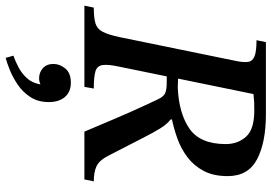

<svg xmlns="http://www.w3.org/2000/svg" viewBox="-176 -534 982 695"><g transform="rotate(90 315.5 -186.0)"><path d="M282 0H-12L-5 -34Q32 -34 52 -40Q72 -46 82.5 -66Q93 -86 102 -128L188 -548Q194 -576 191.5 -592.5Q189 -609 171 -616Q153 -623 113 -623L120 -657H382Q483 -657 544 -625Q605 -593 605 -519Q605 -467 586 -431.5Q567 -396 536.5 -373Q506 -350 470 -337Q434 -324 400 -317V-312Q416 -300 431 -276.5Q446 -253 469 -207.5Q492 -162 532 -85Q548 -54 569 -44Q590 -34 624 -34L617 0H444Q418 -61 401 -101.5Q384 -142 371.5 -169.5Q359 -197 349 -219Q339 -241 328 -264Q318 -286 305.5 -292Q293 -298 266 -298H244L209 -127Q200 -86 203 -66Q206 -46 225.5 -40Q245 -34 288 -34ZM252 -339 285 -338Q378 -342 433.5 -380.5Q489 -419 489 -512Q489 -555 462.5 -585Q436 -615 367 -615Q349 -615 337 -614.5Q325 -614 308 -612ZM177 285 169 257Q189 250 211 238.5Q233 227 250.5 208Q268 189 273 159Q262 164 251 164Q230 164 214.5 150.5Q199 137 199 112Q199 89 215.5 69Q232 49 267 49Q300 49 318.5 70.5Q337 92 337 129Q337 168 318.5 196Q300 224 273 242Q246 260 219.5 270.5Q193 281 177 285Z"/></g></svg>

Font: STIX Two Text Medium
Style: Italic
Weight: 500
Italic angle: -12°
Designer: Ross Mills, John Hudson & Paul Hanslow, Tiro Typeworks Ltd; with prior portions MicroPress Inc. and Coen Hoffman, Elsevi
Foundry: Tiro Typeworks Ltd
Version: Version 2.13 b171